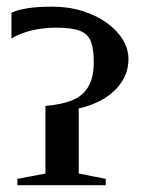

<svg xmlns="http://www.w3.org/2000/svg" viewBox="-20 -542 418 562"><path d="M31 0V-18.5L113 -34V-232Q162 -236 193 -249.2Q224 -262.5 239.2 -289.5Q254.5 -316.5 254.5 -360.5Q254.5 -398.5 246 -420.5Q237.5 -442.5 214 -451.8Q190.5 -461 146 -461Q119 -461 95 -457.2Q71 -453.5 50.8 -446.5Q30.5 -439.5 13.5 -429.5V-504.5Q31.5 -513.5 61.5 -518Q91.5 -522.5 133 -522.5Q181.5 -522.5 222.2 -509.5Q263 -496.5 293 -474.8Q323 -453 339.5 -425.8Q356 -398.5 356 -369.5Q356 -333 337.2 -303.8Q318.5 -274.5 285.8 -254.2Q253 -234 210.5 -224.5V-34L289.5 -18.5V0Z"/></svg>

Font: Merriweather 144pt
Style: Regular
Weight: 400
Version: Version 2.100